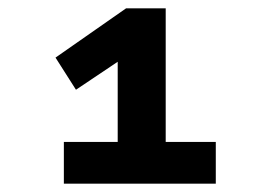

<svg xmlns="http://www.w3.org/2000/svg" viewBox="-20 -820 640 460"><path d="M133 -480H262V-672L162 -605L113 -682L282 -800H377V-480H497V-380H133Z"/></svg>

Font: PT Mono
Style: Bold
Weight: 700
Monospace: yes
Designer: A.Korolkova, I.Chaeva
Foundry: ParaType Ltd
Version: Version 1.000 OFL